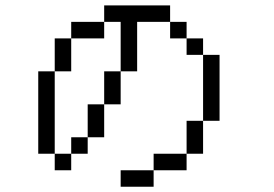

<svg xmlns="http://www.w3.org/2000/svg" viewBox="-20 -708 1040 728"><path d="M562.5 -62.5H437.5V0H562.5ZM562.5 -62.5H687.5V-125H562.5ZM187.5 -125V-62.5H250V-125ZM187.5 -125V-437.5H125V-125ZM250 -125H312.5V-187.5H250ZM687.5 -125H750Q750 -125 750 -250H687.5Q687.5 -250 687.5 -125ZM312.5 -187.5H375Q375 -187.5 375 -312.5H312.5Q312.5 -312.5 312.5 -187.5ZM750 -250H812.5Q812.5 -250 812.5 -500H750Q750 -500 750 -250ZM375 -312.5H437.5Q437.5 -312.5 437.5 -437.5H375Q375 -437.5 375 -312.5ZM187.5 -437.5H250Q250 -437.5 250 -562.5H187.5Q187.5 -562.5 187.5 -437.5ZM437.5 -437.5H500V-625H625V-562.5H687.5V-500H750V-562.5H687.5V-625H625V-687.5H375V-625H250V-562.5H375V-625H437.5Z"/></svg>

Font: Unifont
Style: Regular
Weight: 500
Version: Version 13.0.05